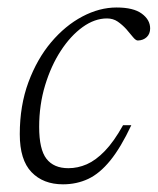

<svg xmlns="http://www.w3.org/2000/svg" viewBox="-20 -470 411 500"><path d="M258.5 -422Q226.5 -422 195.2 -399.5Q164 -377 138.5 -338Q113 -299 97.5 -248Q82 -197 82 -139.5Q82 -81 101 -56.5Q120 -32 158 -32Q182.5 -32 206 -42.2Q229.5 -52.5 253 -76.8Q276.5 -101 300.5 -144H322Q294.5 -85.5 267 -51.8Q239.5 -18 209.5 -4Q179.5 10 144 10Q92.5 10 62 -21.8Q31.5 -53.5 31.5 -120.5Q31.5 -195 54 -255.8Q76.5 -316.5 113.2 -360Q150 -403.5 194.5 -427Q239 -450.5 283.5 -450.5Q327.5 -450.5 349.2 -434.5Q371 -418.5 371 -396Q371 -382 362.2 -373.5Q353.5 -365 339 -364.5Q333.5 -364.5 326.2 -373.5Q319 -382.5 309 -394Q298.5 -405.5 286.5 -413.8Q274.5 -422 258.5 -422Z"/></svg>

Font: Newsreader 16pt 16pt Light
Style: Italic
Weight: 300
Italic angle: -17°
Version: Version 1.003